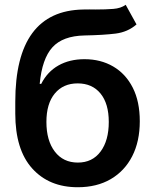

<svg xmlns="http://www.w3.org/2000/svg" viewBox="-20 -767 644 798"><path d="M502.4 -747.1 547.4 -665.5Q511.2 -633.8 460.4 -627.4Q409.7 -621.1 331.1 -619.6Q240.7 -617.7 197.8 -570.3Q154.8 -522.9 145 -418.5H151.4Q176.8 -468.8 222.9 -494.9Q269 -521 331.1 -521Q398.4 -521 450.4 -490.7Q502.4 -460.4 531.7 -402.8Q561 -345.2 561 -263.2Q561 -179.2 529.5 -117.7Q498 -56.2 440.2 -22.5Q382.3 11.2 303.2 11.2Q184.1 11.2 113.8 -66.9Q43.5 -145 43.5 -294.9V-343.8Q43.5 -722.7 326.2 -727.5Q339.8 -728 352.3 -727.8Q364.7 -727.5 377 -727.5Q419.4 -727.5 450.9 -730Q482.4 -732.4 502.4 -747.1ZM303.7 -91.3Q363.8 -91.3 397.9 -137Q432.1 -182.6 432.1 -260.3Q432.1 -336.4 397.7 -378.4Q363.3 -420.4 302.7 -420.4Q242.7 -420.4 207.8 -378.4Q172.9 -336.4 172.9 -260.3Q172.9 -182.6 207.8 -137Q242.7 -91.3 303.7 -91.3Z"/></svg>

Font: Inter-SemiBold
Style: Regular
Weight: 600
Designer: Rasmus Andersson
Foundry: rsms
Version: Version 4.000;git-a52131595